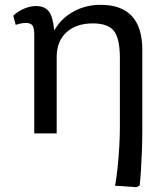

<svg xmlns="http://www.w3.org/2000/svg" viewBox="-20 -553 681 796"><path d="M546 223 457 217Q463 185 467.5 142Q472 99 474.5 54.5Q477 10 477 -26V-312Q477 -393 452.5 -424.5Q428 -456 365 -456Q296 -456 255.5 -419Q215 -382 215 -317V0H122V-409Q122 -437 114.5 -447.5Q107 -458 87 -458Q71 -458 45 -450L35 -488Q54 -506 79.5 -517Q105 -528 129 -528Q165 -528 182.5 -505.5Q200 -483 204 -430H207Q235 -478 285.5 -505.5Q336 -533 397 -533Q570 -533 570 -346V-7Q570 26 568.5 69Q567 112 564.5 151.5Q562 191 559 216Z"/></svg>

Font: Literata 7pt
Style: Regular
Weight: 400
Designer: Latin by Veronika Burian and Jose Scaglione. Greek by Irene Vlachou. Cyrillic by Vera Evstafieva.
Foundry: TypeTogether
Version: Version 3.002